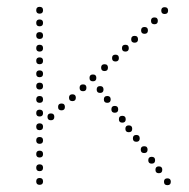

<svg xmlns="http://www.w3.org/2000/svg" viewBox="-20 -542 552 562"><path d="M96 -241Q86 -241 86 -251Q86 -261 96 -261Q106 -261 106 -251Q106 -241 96 -241ZM96 -201Q86 -201 86 -211Q86 -221 96 -221Q106 -221 106 -211Q106 -201 96 -201ZM96 -161Q86 -161 86 -171Q86 -181 96 -181Q106 -181 106 -171Q106 -161 96 -161ZM96 -121Q86 -121 86 -131Q86 -141 96 -141Q106 -141 106 -131Q106 -121 96 -121ZM96 -81Q86 -81 86 -91Q86 -101 96 -101Q106 -101 106 -91Q106 -81 96 -81ZM96 -41Q86 -41 86 -51Q86 -61 96 -61Q106 -61 106 -51Q106 -41 96 -41ZM96 -1Q86 -1 86 -11Q86 -21 96 -21Q106 -21 106 -11Q106 -1 96 -1ZM96 -465Q86 -465 86 -475Q86 -485 96 -485Q106 -485 106 -475Q106 -465 96 -465ZM96 -391Q86 -391 86 -401Q86 -411 96 -411Q106 -411 106 -401Q106 -391 96 -391ZM96 -354Q86 -354 86 -364Q86 -374 96 -374Q106 -374 106 -364Q106 -354 96 -354ZM96 -316Q86 -316 86 -326Q86 -336 96 -336Q106 -336 106 -326Q106 -316 96 -316ZM96 -280Q86 -280 86 -290Q86 -300 96 -300Q106 -300 106 -290Q106 -280 96 -280ZM96 -428Q86 -428 86 -438Q86 -448 96 -448Q106 -448 106 -438Q106 -428 96 -428ZM462 -501Q452 -501 452 -511Q452 -521 462 -521Q472 -521 472 -511Q472 -501 462 -501ZM432 -471Q422 -471 422 -481Q422 -491 432 -491Q442 -491 442 -481Q442 -471 432 -471ZM286 -334Q276 -334 276 -344Q276 -354 286 -354Q296 -354 296 -344Q296 -334 286 -334ZM294 -241Q284 -241 284 -251Q284 -261 294 -261Q304 -261 304 -251Q304 -241 294 -241ZM223 -275Q213 -275 213 -285Q213 -295 223 -295Q233 -295 233 -285Q233 -275 223 -275ZM252 -304Q242 -304 242 -314Q242 -324 252 -324Q262 -324 262 -314Q262 -304 252 -304ZM192 -246Q182 -246 182 -256Q182 -266 192 -266Q202 -266 202 -256Q202 -246 192 -246ZM273 -270Q263 -270 263 -280Q263 -290 273 -290Q283 -290 283 -280Q283 -270 273 -270ZM160 -219Q150 -219 150 -229Q150 -239 160 -239Q170 -239 170 -229Q170 -219 160 -219ZM379 -127Q369 -127 369 -137Q369 -147 379 -147Q389 -147 389 -137Q389 -127 379 -127ZM129 -190Q119 -190 119 -200Q119 -210 129 -210Q139 -210 139 -200Q139 -190 129 -190ZM402 -94Q392 -94 392 -104Q392 -114 402 -114Q412 -114 412 -104Q412 -94 402 -94ZM424 -63Q414 -63 414 -73Q414 -83 424 -83Q434 -83 434 -73Q434 -63 424 -63ZM445 -35Q435 -35 435 -45Q435 -55 445 -55Q455 -55 455 -45Q455 -35 445 -35ZM470 0Q460 0 460 -10Q460 -20 470 -20Q480 -20 480 -10Q480 0 470 0ZM316 -212Q306 -212 306 -222Q306 -232 316 -232Q326 -232 326 -222Q326 -212 316 -212ZM338 -183Q328 -183 328 -193Q328 -203 338 -203Q348 -203 348 -193Q348 -183 338 -183ZM357 -155Q347 -155 347 -165Q347 -175 357 -175Q367 -175 367 -165Q367 -155 357 -155ZM318 -362Q308 -362 308 -372Q308 -382 318 -382Q328 -382 328 -372Q328 -362 318 -362ZM347 -391Q337 -391 337 -401Q337 -411 347 -411Q357 -411 357 -401Q357 -391 347 -391ZM374 -417Q364 -417 364 -427Q364 -437 374 -437Q384 -437 384 -427Q384 -417 374 -417ZM403 -443Q393 -443 393 -453Q393 -463 403 -463Q413 -463 413 -453Q413 -443 403 -443ZM96 -502Q86 -502 86 -512Q86 -522 96 -522Q106 -522 106 -512Q106 -502 96 -502Z"/></svg>

Font: Raleway Dots
Style: Regular
Weight: 400
Designer: Matt McInerney, Pablo Impallari, Rodrigo Fuenzalida, Brenda Gallo
Foundry: Matt McInerney, Pablo Impallari, Rodrigo Fuenzalida, Brenda Gallo
Version: Version 1.000